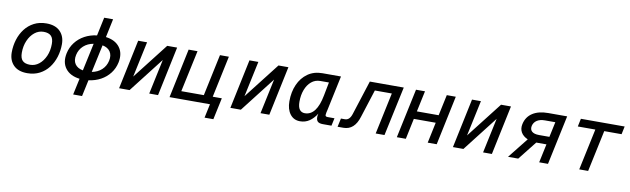

<svg xmlns="http://www.w3.org/2000/svg" viewBox="-48 -1300 6695 2039"><g transform="rotate(10 3300.0 -280.0)"><path d="M244 12Q147 12 96 -40Q45 -92 45 -177Q45 -249 65.5 -315Q86 -381 125.5 -432.5Q165 -484 223 -514Q281 -544 356 -544Q453 -544 504 -492Q555 -440 555 -355Q555 -283 534.5 -217Q514 -151 474.5 -99.5Q435 -48 377 -18Q319 12 244 12ZM258 -81Q312 -81 355 -115.5Q398 -150 423.5 -208Q449 -266 449 -339Q449 -398 422.5 -424.5Q396 -451 342 -451Q288 -451 245 -416.5Q202 -382 176.5 -323.5Q151 -265 151 -193Q151 -133 177.5 -107Q204 -81 258 -81Z M765 150 803 -26Q699 -39 649.5 -104Q600 -169 621 -269Q635 -335 675 -387Q715 -439 774 -471Q833 -503 906 -512L948 -710H1044L1002 -511Q1104 -498 1152.5 -433Q1201 -368 1181 -269Q1167 -203 1127.5 -151.5Q1088 -100 1029.5 -68Q971 -36 899 -27L861 150ZM723 -269Q710 -209 736.5 -170Q763 -131 822 -120L886 -418Q822 -407 779 -368Q736 -329 723 -269ZM1079 -269Q1092 -328 1066 -367.5Q1040 -407 982 -418L918 -120Q982 -132 1024 -171Q1066 -210 1079 -269Z M1234 0 1346 -532H1442L1360 -148L1659 -532H1766L1654 0H1559L1639 -376L1347 0Z M2182 150 2214 0H1778L1890 -532H1986L1890 -84H2133L2228 -532H2324L2229 -84H2232H2327L2277 150Z M2434 0 2546 -532H2642L2560 -148L2859 -532H2966L2854 0H2759L2839 -376L2547 0Z M3186 12Q3118 12 3078.5 -40Q3039 -92 3039 -178Q3039 -279 3074.5 -359Q3110 -439 3176 -485.5Q3242 -532 3334 -532H3533L3455 -165Q3450 -145 3446.5 -128Q3443 -111 3443 -101Q3443 -83 3469 -83H3542L3524 0H3432Q3393 0 3376 -15Q3359 -30 3359 -66Q3359 -80 3365 -102Q3331 -48 3287 -18Q3243 12 3186 12ZM3222 -81Q3348 -81 3390 -302L3418 -447H3326Q3270 -447 3229.5 -413Q3189 -379 3167 -321.5Q3145 -264 3145 -193Q3145 -135 3165 -108Q3185 -81 3222 -81Z M3590 0 3610 -92H3653Q3704 -92 3726 -164L3844 -532H4210L4096 0H4001L4096 -448H3913L3817 -148Q3772 0 3653 0Z M4229 0 4342 -532H4439L4391 -307H4626L4674 -532H4771L4659 0H4562L4609 -223H4373L4326 0Z M4834 0 4946 -532H5042L4960 -148L5259 -532H5366L5254 0H5159L5239 -376L4947 0Z M5428 0 5602 -219Q5551 -241 5529 -280Q5507 -319 5518 -369Q5535 -448 5599.5 -490Q5664 -532 5768 -532H5972L5859 0H5764L5807 -201H5697L5538 0ZM5712 -285H5824L5859 -449H5747Q5694 -449 5661 -427.5Q5628 -406 5619 -367Q5611 -328 5635 -306.5Q5659 -285 5712 -285Z M6196 0 6291 -446H6102L6120 -532H6592L6574 -446H6387L6292 0Z"/></g></svg>

Font: Geist Mono Medium
Style: Italic
Weight: 500
Italic angle: -12°
Monospace: yes
Designer: Basement.studio, Andrés Briganti, Mateo Zaragoza
Foundry: Basement.studio, Vercel, Andrés Briganti, Guido Ferreyra, Mateo Zaragoza
Version: Version 1.500; ttfautohint (v1.8.4.7-5d5b)